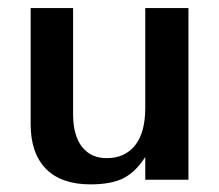

<svg xmlns="http://www.w3.org/2000/svg" viewBox="-20 -455 554 486"><path d="M209 11.7Q134.8 11.7 96.2 -27.8Q57.6 -67.4 57.6 -140.6V-434.6H165V-167Q165 -112.3 187.5 -83.5Q210 -54.7 250 -54.7Q295.9 -54.7 321.8 -86.9Q347.7 -119.1 347.7 -182.6V-434.6H457V0H347.7V-57.6Q323.2 -19.5 292.5 -3.9Q261.7 11.7 209 11.7Z"/></svg>

Font: Padauk
Style: Bold
Weight: 700
Designer: Debbi Hosken, Becca Hirsbrunner Spalinger
Foundry: SIL International
Version: Version 5.003